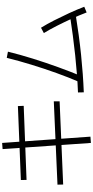

<svg xmlns="http://www.w3.org/2000/svg" viewBox="444 -1284 872 1800"><g transform="rotate(-90 880.0 -384.0)"><path d="M440 32.2 382.2 -795.6 440 -800 498.9 27.8ZM50 -227.8 48.9 -281.1 830 -315.6V-261.1ZM93.3 -571.1 92.2 -624.4 785.6 -652.2 787.8 -597.8Z M1011.1 -76.7Q1054.4 -176.7 1095.6 -291.1Q1136.7 -405.6 1173.3 -525Q1210 -644.4 1237.8 -756.7L1295.6 -745.6Q1267.8 -632.2 1230 -511.1Q1192.2 -390 1150 -273.9Q1107.8 -157.8 1065.6 -55.6ZM913.3 -88.9Q1080 -95.6 1261.1 -115Q1442.2 -134.4 1637.8 -164.4L1646.7 -111.1Q1448.9 -78.9 1266.7 -60Q1084.4 -41.1 914.4 -34.4ZM1663.3 -7.8Q1636.7 -77.8 1603.9 -149.4Q1571.1 -221.1 1536.7 -288.9Q1502.2 -356.7 1470 -408.9L1520 -435.6Q1554.4 -380 1588.9 -312.2Q1623.3 -244.4 1656.7 -172.2Q1690 -100 1716.7 -30Z"/></g></svg>

Font: Paperlogy 3 Light
Style: Regular
Weight: 300
Designer: redesigned by Lee Juim, glyphs from Gmarket Sans & Montserrat
Foundry: PT&
Version: Version 1.001